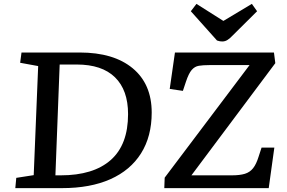

<svg xmlns="http://www.w3.org/2000/svg" viewBox="-20 -971 1479 991"><path d="M59 0 64 -53 154 -67 177 -630 84 -647 91 -700H391Q567 -700 665 -618.5Q763 -537 763 -390Q763 -267 708 -179.5Q653 -92 549.5 -46Q446 0 300 0ZM266 -66H293Q462 -66 551.5 -145Q641 -224 641 -382Q641 -506 573.5 -572Q506 -638 376 -638H288ZM1401 -645 968 -66H1176Q1218 -66 1244 -74Q1270 -82 1286.5 -103Q1303 -124 1315 -163L1330 -209H1396L1367 0H828L830 -54L1268 -635H1060Q1028 -635 1006.5 -631.5Q985 -628 969.5 -610Q954 -592 940 -550L924 -502L856 -512L883 -700H1394ZM965 -913 994 -951 1133 -863 1280 -951 1307 -913 1181 -788Q1167 -773 1154.5 -765Q1142 -757 1128 -757Q1119 -757 1112.5 -758.5Q1106 -760 1100 -762Z"/></svg>

Font: Literata 7pt Medium
Style: Italic
Weight: 500
Italic angle: -2°
Designer: Latin by Veronika Burian and Jose Scaglione. Greek by Irene Vlachou. Cyrillic by Vera Evstafieva
Foundry: TypeTogether
Version: Version 3.002